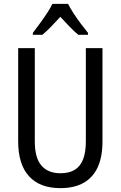

<svg xmlns="http://www.w3.org/2000/svg" viewBox="-20 -963 625 993"><path d="M510 -232Q510 -153 486 -99.5Q462 -46 413.5 -18Q365 10 292 10Q186 10 130 -51.5Q74 -113 74 -232V-714H160V-231Q160 -147 194 -107Q228 -67 293 -67Q338 -67 367 -85Q396 -103 410 -139.5Q424 -176 424 -232V-714H510ZM332 -943Q343 -921 360.5 -894Q378 -867 398 -840.5Q418 -814 435 -793V-783H385Q362 -802 339 -826Q316 -850 292 -876Q268 -850 244 -825Q220 -800 199 -783H150V-793Q168 -817 187.5 -843.5Q207 -870 224 -896Q241 -922 251 -943Z"/></svg>

Font: Noto Sans Thai Condensed
Style: Regular
Weight: 400
Width: 3
Designer: Monotype Design Team
Foundry: Monotype Imaging Inc.
Version: Version 2.002